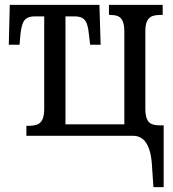

<svg xmlns="http://www.w3.org/2000/svg" viewBox="-20 -556 710 786"><path d="M603 135Q601 84 590.5 54.5Q580 25 563.5 12.5Q547 0 527 0H88V-41H98Q119 -41 133 -46.5Q147 -52 154 -67.5Q161 -83 161 -112V-489H123Q103 -489 90.5 -482Q78 -475 72 -457.5Q66 -440 63 -408L60 -373H16L20 -536H387L392 -373H349L345 -408Q342 -440 336 -457.5Q330 -475 317.5 -482Q305 -489 284 -489H248V-47H489V-426Q489 -456 481.5 -471Q474 -486 461 -490.5Q448 -495 429 -495H426V-536H646V-495H637Q619 -495 605 -490.5Q591 -486 583 -471.5Q575 -457 575 -428V-112Q575 -84 581.5 -69Q588 -54 600.5 -48.5Q613 -43 632 -43H650V210H608Z"/></svg>

Font: Noto Serif ExtraCondensed
Style: Regular
Weight: 400
Width: 2
Designer: Monotype Design Team
Foundry: Monotype Imaging Inc.
Version: Version 2.013